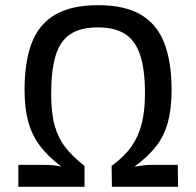

<svg xmlns="http://www.w3.org/2000/svg" viewBox="-20 -723 759 743"><path d="M360 -703Q462 -703 524.5 -666.5Q587 -630 615.5 -557Q644 -484 644 -375Q644 -302 629.5 -249Q615 -196 583 -155.5Q551 -115 500 -78Q519 -81 535 -83Q551 -85 567 -85H668L669 0H413L412 -81Q461 -117 488.5 -156Q516 -195 528.5 -244.5Q541 -294 541 -362Q541 -453 522.5 -509.5Q504 -566 464 -591.5Q424 -617 359 -617Q292 -617 252.5 -591Q213 -565 195.5 -508.5Q178 -452 178 -360Q178 -286 191.5 -237.5Q205 -189 233 -153Q261 -117 307 -81V0H51V-85H151Q168 -85 184.5 -83.5Q201 -82 218 -78Q167 -116 135.5 -157.5Q104 -199 89.5 -251.5Q75 -304 75 -375Q75 -484 103 -557Q131 -630 194 -666.5Q257 -703 360 -703Z"/></svg>

Font: Exo 2 Medium
Style: Regular
Weight: 500
Designer: Natanael Gama
Foundry: Natanael Gama
Version: Version 2.010